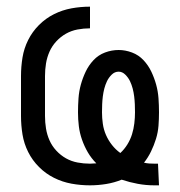

<svg xmlns="http://www.w3.org/2000/svg" viewBox="-20 -548 540 576"><path d="M443 8Q418 8 393.5 3.5Q369 -1 345 -9Q323 0 298.5 4Q274 8 250 8Q222 8 194.5 3Q167 -2 142 -14.5Q117 -27 97 -47Q77 -67 64.5 -92Q52 -117 47.5 -144.5Q43 -172 43 -200V-320Q43 -348 47.5 -375.5Q52 -403 64.5 -428Q77 -453 97 -473Q117 -493 142 -505.5Q167 -518 194.5 -523Q222 -528 250 -528V-463Q231 -463 212.5 -459.5Q194 -456 178 -447Q162 -438 149 -424Q136 -410 128.5 -393Q121 -376 118 -357.5Q115 -339 115 -320V-200Q115 -181 118 -162.5Q121 -144 128.5 -127Q136 -110 149 -96Q162 -82 178 -73Q194 -64 212.5 -60.5Q231 -57 250 -57Q255 -57 259.5 -57.5Q264 -58 269 -58Q254 -73 243.5 -91Q233 -109 226 -129Q219 -149 216.5 -169.5Q214 -190 214 -211Q214 -232 215.5 -253Q217 -274 222.5 -294Q228 -314 237 -333Q246 -352 260.5 -367.5Q275 -383 295 -390.5Q315 -398 336 -398Q356 -398 376 -390.5Q396 -383 410.5 -367.5Q425 -352 434 -333Q443 -314 448.5 -294Q454 -274 455.5 -253Q457 -232 457 -211Q457 -191 455.5 -171Q454 -151 448 -131.5Q442 -112 433 -93.5Q424 -75 412 -60Q420 -58 428 -57.5Q436 -57 444 -57H454L457 8ZM341 -89Q353 -100 362 -114.5Q371 -129 376 -145Q381 -161 383 -178Q385 -195 385 -211Q385 -223 384.5 -235Q384 -247 382.5 -259Q381 -271 378 -282.5Q375 -294 370 -304.5Q365 -315 356 -324Q347 -333 336 -333Q324 -333 315 -324Q306 -315 301 -304.5Q296 -294 293 -282.5Q290 -271 288.5 -259Q287 -247 286.5 -235Q286 -223 286 -211Q286 -194 288.5 -176.5Q291 -159 298 -143Q305 -127 316 -113Q327 -99 341 -89Z"/></svg>

Font: Iosevka
Style: Regular
Weight: 400
Monospace: yes
Designer: Belleve Invis
Foundry: Belleve Invis
Version: Version 33.2.3; ttfautohint (v1.8.4)